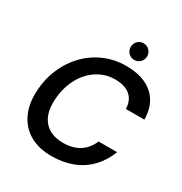

<svg xmlns="http://www.w3.org/2000/svg" viewBox="-203 -1040 1143 1203"><g transform="rotate(30 368.0 -438.5)"><path d="M341 12Q250 12 187 -23Q124 -58 90.5 -121.5Q57 -185 57 -268Q57 -363 88 -443.5Q119 -524 174.5 -584.5Q230 -645 304.5 -678.5Q379 -712 466 -712Q591 -712 660.5 -650.5Q730 -589 731 -477H597Q596 -537 558 -570.5Q520 -604 447 -604Q390 -604 341.5 -579.5Q293 -555 257.5 -511.5Q222 -468 202 -409Q182 -350 182 -282Q182 -223 203 -181.5Q224 -140 264 -118Q304 -96 360 -96Q433 -96 480.5 -127.5Q528 -159 551 -215H685Q658 -144 609 -92.5Q560 -41 492 -14.5Q424 12 341 12ZM488 -769Q463 -769 446 -786.5Q429 -804 429 -829Q429 -854 446 -871.5Q463 -889 488 -889Q513 -889 530.5 -871.5Q548 -854 548 -829Q548 -804 530.5 -786.5Q513 -769 488 -769Z"/></g></svg>

Font: DM Sans 24pt SemiBold
Style: Italic
Weight: 600
Italic angle: -10°
Designer: Colophon Foundry, Jonny Pinhorn
Foundry: Colophon Foundry
Version: Version 4.004;gftools[0.9.30]